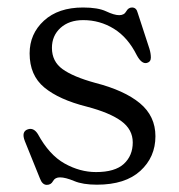

<svg xmlns="http://www.w3.org/2000/svg" viewBox="-20 -496 490 525"><path d="M207.5 -441Q169 -441 145.5 -419.8Q122 -398.5 122 -365Q122 -328 151 -307Q180 -286 240 -269.5Q320 -249 362.5 -213.8Q405 -178.5 405 -123.5Q405 -66.5 363.8 -28.8Q322.5 9 245 9Q206.5 9 182.8 -1Q159 -11 144 -11Q130.5 -11 125 -0.8Q119.5 9.5 108 9.5Q95.5 9.5 89 -8.5L48 -110Q37.5 -136.5 56.5 -142.5Q72 -147.5 83.5 -129.5Q114.5 -72.5 156.5 -49Q198.5 -25.5 242.5 -25.5Q294.5 -25.5 318.8 -48Q343 -70.5 343 -106.5Q343 -142 311.5 -165Q280 -188 217 -204.5Q141.5 -223.5 101.2 -256.8Q61 -290 61 -350Q61 -403.5 100.2 -439.5Q139.5 -475.5 207 -475.5Q248 -475.5 270.2 -465Q292.5 -454.5 306 -454.5Q319.5 -454.5 325.2 -465Q331 -475.5 341 -475.5Q353 -475.5 356.5 -461L388.5 -363Q392.5 -350 392.5 -338.5Q392.5 -327 382 -324Q367.5 -320 354 -345Q329.5 -394 291.2 -417.5Q253 -441 207.5 -441Z"/></svg>

Font: Fraunces 9pt S050 Light
Style: Regular
Weight: 300
Version: Version 1.000; ttfautohint (v1.8.3)